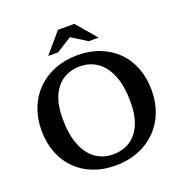

<svg xmlns="http://www.w3.org/2000/svg" viewBox="-153 -1005 1096 1151"><g transform="rotate(-20 395.0 -429.5)"><path d="M399.5 -688.5Q477.5 -688.5 541.2 -663.2Q605 -638 651 -592Q697 -546 721.8 -481.8Q746.5 -417.5 746.5 -339Q746.5 -261 720.8 -196.5Q695 -132 647.2 -85.2Q599.5 -38.5 534.5 -13.2Q469.5 12 390 12Q312 12 248.2 -13Q184.5 -38 138.5 -84Q92.5 -130 67.8 -194.5Q43 -259 43 -337Q43 -415.5 68.8 -479.8Q94.5 -544 142 -590.8Q189.5 -637.5 255 -663Q320.5 -688.5 399.5 -688.5ZM399 -56Q461.5 -56 507.2 -85.5Q553 -115 578.2 -172.5Q603.5 -230 603.5 -314Q603.5 -414.5 577 -482.5Q550.5 -550.5 502.5 -585.2Q454.5 -620 390.5 -620Q328.5 -620 282.5 -590.5Q236.5 -561 211.2 -503.5Q186 -446 186 -362Q186 -262 212.5 -193.8Q239 -125.5 287 -90.8Q335 -56 399 -56ZM383 -812.5H406L296.5 -743.5H233.5L342.5 -871H446.5L555.5 -743.5H492.5Z"/></g></svg>

Font: Newsreader 16pt 16pt SemiBold
Style: Regular
Weight: 600
Version: Version 1.003